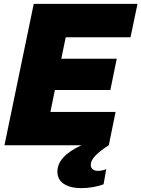

<svg xmlns="http://www.w3.org/2000/svg" viewBox="-20 -749 729 990"><path d="M154 -729H689L653 -557H319L296 -446H582L549 -285H263L240 -172H576L541 0Q494 30 471 54.5Q448 79 448 101Q448 116 458 124Q468 132 486 132Q507 132 528 123L514 201Q492 210 461 215.5Q430 221 400 221Q342 221 309 199Q276 177 276 136Q276 57 400 0H3Z"/></svg>

Font: Mona Sans Black
Style: Italic
Weight: 900
Italic angle: -11.7°
Designer: Deni Anggara
Foundry: GitHub
Version: Version 2.000